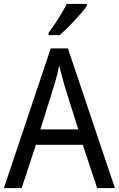

<svg xmlns="http://www.w3.org/2000/svg" viewBox="-20 -964 610 984"><path d="M478 0 404 -222H164L91 0H0L240 -716H328L569 0ZM311 -524Q308 -536 302.5 -555.5Q297 -575 291.5 -595.5Q286 -616 283 -629Q280 -611 275.5 -592Q271 -573 266 -555.5Q261 -538 257 -524L187 -301H381ZM425 -934Q416 -920 399 -900Q382 -880 362 -858.5Q342 -837 322 -817.5Q302 -798 285 -784H229V-796Q245 -818 262.5 -843.5Q280 -869 295.5 -895.5Q311 -922 322 -944H425Z"/></svg>

Font: Noto Sans Khmer SemiCondensed
Style: Regular
Weight: 400
Width: 4
Designer: Danh Hong and the Monotype Design Team
Foundry: Monotype Imaging Inc.
Version: Version 2.004